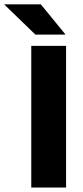

<svg xmlns="http://www.w3.org/2000/svg" viewBox="-83 -846 376 866"><path d="M215 0H58V-639H215ZM101 -826.5 211.5 -691.5V-690H76.5L-63 -825V-826.5Z"/></svg>

Font: Anek Latin
Style: Bold
Weight: 700
Designer: Yesha Goshar
Foundry: Ek Type
Version: Version 1.003